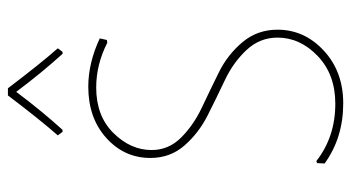

<svg xmlns="http://www.w3.org/2000/svg" viewBox="-221 -662 887 485"><g transform="rotate(-90 222.5 -419.5)"><path d="M132 -705 123 -717Q161 -760 224 -843H242Q305 -760 343 -717L334 -705H329Q281 -758 233 -822Q185 -758 137 -705ZM246 -640Q306 -640 368 -611L364 -593L357 -592Q302 -620 244 -620Q172 -620 129 -576.5Q86 -533 86 -480Q86 -437 117.5 -405.5Q149 -374 193.5 -353Q238 -332 282.5 -310Q327 -288 358.5 -250.5Q390 -213 390 -162Q390 -94 337 -45Q284 4 204 4Q117 4 52 -43L53 -62L58 -64Q119 -16 203 -16Q277 -16 323.5 -60.5Q370 -105 370 -162Q370 -207 338.5 -240.5Q307 -274 262.5 -295Q218 -316 173.5 -338.5Q129 -361 97.5 -397Q66 -433 66 -483Q66 -549 116.5 -594.5Q167 -640 246 -640Z"/></g></svg>

Font: Alegreya Sans Thin
Style: Regular
Weight: 100
Designer: Juan Pablo del Peral
Foundry: Huerta Tipografica
Version: Version 2.007